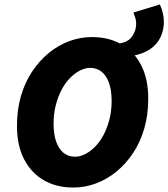

<svg xmlns="http://www.w3.org/2000/svg" viewBox="-20 -828 754 860"><path d="M579 -579 511 -633Q553 -638 571.5 -664.5Q590 -691 590 -722Q590 -734 586.5 -746.5Q583 -759 578 -772L696 -808Q714 -768 714 -730Q714 -693 699 -661.5Q684 -630 654 -609Q624 -588 579 -579ZM308 12Q233 12 176.5 -20.5Q120 -53 88 -114.5Q56 -176 56 -264Q56 -337 74 -398.5Q92 -460 124.5 -508.5Q157 -557 199.5 -591.5Q242 -626 291 -644Q340 -662 392 -662Q467 -662 524 -629.5Q581 -597 612.5 -535.5Q644 -474 644 -386Q644 -313 626 -251.5Q608 -190 575.5 -141.5Q543 -93 500.5 -58.5Q458 -24 409 -6Q360 12 308 12ZM316 -126Q338 -126 361 -137.5Q384 -149 405.5 -170.5Q427 -192 443.5 -223Q460 -254 470 -292.5Q480 -331 480 -376Q480 -423 468.5 -456Q457 -489 435.5 -506.5Q414 -524 384 -524Q362 -524 339 -512.5Q316 -501 294.5 -479.5Q273 -458 256.5 -427Q240 -396 230 -357.5Q220 -319 220 -274Q220 -227 231.5 -194Q243 -161 264.5 -143.5Q286 -126 316 -126Z"/></svg>

Font: Source Sans 3 ExtraLight Black
Style: Italic
Weight: 900
Italic angle: -11°
Version: Version 3.052;hotconv 1.1.0;makeotfexe 2.6.0